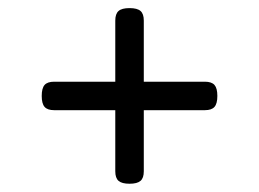

<svg xmlns="http://www.w3.org/2000/svg" viewBox="-20 -521 640 474"><path d="M113.8 -319.3Q97.2 -319.3 90.1 -311.3Q83 -303.2 83 -284.2Q83 -265.1 90.1 -257.1Q97.2 -249 113.8 -249H485.8Q502.4 -249 509.5 -257.1Q516.6 -265.1 516.6 -284.2Q516.6 -303.2 509.5 -311.3Q502.4 -319.3 485.8 -319.3ZM264.6 -470.2V-98.1Q264.6 -81.5 272.7 -74.5Q280.8 -67.4 299.8 -67.4Q318.8 -67.4 326.9 -74.5Q335 -81.5 335 -98.1V-470.2Q335 -486.8 326.9 -493.9Q318.8 -501 299.8 -501Q280.8 -501 272.7 -493.9Q264.6 -486.8 264.6 -470.2Z"/></svg>

Font: Courier Prime Code
Style: Regular
Weight: 400
Designer: Alan Dague-Greene
Foundry: Quote-Unquote Apps
Version: Version 3.18